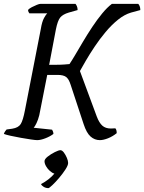

<svg xmlns="http://www.w3.org/2000/svg" viewBox="-29 -724 745 992"><path d="M163 0Q154 0 130.5 -3.5Q107 -7 78.5 -12Q50 -17 25.5 -22.5Q1 -28 -9 -32Q-7 -39 -2.5 -45.5Q2 -52 5 -55L34 -59Q66 -64 78 -83Q90 -102 100 -155L182 -575Q188 -612 198.5 -631Q209 -650 215 -655H123Q121 -657 118.5 -662Q116 -667 116 -673Q122 -680 135.5 -687Q149 -694 161.5 -699Q174 -704 180 -704H361Q364 -701 368 -692.5Q372 -684 372 -672L326 -659Q296 -650 282.5 -634Q269 -618 260 -573L225 -389Q258 -389 279 -389.5Q300 -390 330 -393Q341 -409 359 -439.5Q377 -470 399.5 -508Q422 -546 447.5 -584.5Q473 -623 499 -654.5Q525 -686 549 -704H685Q689 -701 692.5 -692.5Q696 -684 696 -672L648 -659Q614 -649 580.5 -622Q547 -595 516.5 -558.5Q486 -522 460 -483Q434 -444 414.5 -410.5Q395 -377 384 -357L471 -122Q483 -90 499.5 -75Q516 -60 544 -60L567 -61Q574 -54 574 -36Q553 -19 529 -9.5Q505 0 487 0Q460 0 439 -18.5Q418 -37 403 -83L336 -286Q327 -315 313 -326Q299 -337 268 -337H215L174 -129Q168 -105 159.5 -87.5Q151 -70 145 -64L240 -54Q242 -51 244.5 -45Q247 -39 247 -32Q230 -19 205.5 -9.5Q181 0 163 0ZM221 248Q208 248 197 241.5Q186 235 183 227Q225 205 252 173Q241 170 229 159.5Q217 149 209 135Q201 121 201 109Q201 98 217.5 85Q234 72 254 62Q274 52 283 52Q292 52 301 64Q310 76 316.5 91.5Q323 107 323 118Q323 130 309.5 151Q296 172 277 194.5Q258 217 241.5 232.5Q225 248 221 248Z"/></svg>

Font: Texturina 72pt 72pt Regular
Style: Italic
Weight: 400
Italic angle: -11°
Designer: Guillermo Torres Carreño
Foundry: Omnibus-Type
Version: Version 1.002; ttfautohint (v1.8.3)